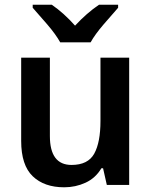

<svg xmlns="http://www.w3.org/2000/svg" viewBox="-20 -786 642 816"><path d="M529 -541H407V-272Q407 -181 380.5 -133Q354 -85 284 -85Q192 -85 192 -208V-541H70V-187Q70 -84 119 -37Q168 10 253 10Q301 10 343.5 -9.5Q386 -29 411 -71H418L434 0H529ZM482 -766H401Q349 -731 299 -677Q252 -730 200 -766H119V-753Q145 -724 181 -682Q217 -640 236 -606H365Q384 -640 420.5 -682.5Q457 -725 482 -753Z"/></svg>

Font: Noto Sans Display Medium
Style: Regular
Weight: 500
Designer: Monotype Design Team
Foundry: Monotype Imaging Inc.
Version: Version 1.900